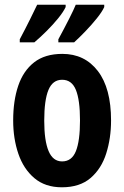

<svg xmlns="http://www.w3.org/2000/svg" viewBox="-20 -786 528 816"><path d="M452 -274Q452 -199 431.5 -134Q411 -69 365 -29.5Q319 10 243 10Q172 10 126 -29Q80 -68 58 -132.5Q36 -197 36 -274Q36 -358 57.5 -421.5Q79 -485 125 -521Q171 -557 245 -557Q340 -557 396 -484Q452 -411 452 -274ZM168 -273Q168 -188 186.5 -144Q205 -100 244 -100Q285 -100 302.5 -143.5Q320 -187 320 -274Q320 -361 302.5 -404Q285 -447 244 -447Q204 -447 186 -404Q168 -361 168 -273ZM423 -756Q414 -736 391.5 -708Q369 -680 342.5 -652.5Q316 -625 295 -606H228V-619Q253 -665 273.5 -705.5Q294 -746 302 -766H423ZM259 -756Q249 -735 227.5 -708.5Q206 -682 179 -655Q152 -628 126 -606H64V-619Q89 -666 108.5 -705.5Q128 -745 138 -766H259Z"/></svg>

Font: Noto Sans Lao UI ExtCond
Style: Bold
Weight: 700
Width: 2
Designer: Monotype Design Team
Foundry: Monotype Imaging Inc.
Version: Version 2.000; ttfautohint (v1.8.4.7-5d5b)